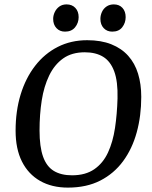

<svg xmlns="http://www.w3.org/2000/svg" viewBox="-20 -843 692 874"><path d="M289 11Q216 11 162.5 -19.5Q109 -50 80 -107.5Q51 -165 51 -248Q51 -338 74 -413Q97 -488 140 -543.5Q183 -599 243 -629.5Q303 -660 377 -660Q440 -660 486.5 -641.5Q533 -623 563.5 -589Q594 -555 608.5 -507.5Q623 -460 623 -402Q623 -316 602.5 -241Q582 -166 540.5 -109.5Q499 -53 436.5 -21Q374 11 289 11ZM308 -45Q369 -45 409 -72.5Q449 -100 471.5 -148.5Q494 -197 503.5 -260.5Q513 -324 515 -395Q517 -472 500 -518Q483 -564 449.5 -584.5Q416 -605 366 -605Q307 -605 267.5 -577Q228 -549 204 -499.5Q180 -450 170 -386Q160 -322 160 -249Q160 -175 176 -130Q192 -85 225 -65Q258 -45 308 -45ZM491 -699Q467 -699 452 -715Q437 -731 437 -757Q437 -773 444 -788.5Q451 -804 465 -813.5Q479 -823 498 -823Q523 -823 537.5 -807Q552 -791 552 -765Q552 -739 536.5 -719Q521 -699 491 -699ZM276 -699Q252 -699 237 -715Q222 -731 222 -757Q222 -773 229.5 -788.5Q237 -804 250.5 -813.5Q264 -823 283 -823Q308 -823 323 -807Q338 -791 338 -765Q338 -739 322 -719Q306 -699 276 -699Z"/></svg>

Font: Faustina Light Medium
Style: Italic
Weight: 500
Italic angle: -8°
Version: Version 1.200